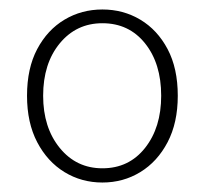

<svg xmlns="http://www.w3.org/2000/svg" viewBox="-20 -827 435 405"><path d="M196 -442Q152 -442 116 -464Q80 -486 58.5 -527Q37 -568 37 -625Q37 -683 58.5 -723.5Q80 -764 116 -785.5Q152 -807 196 -807Q240 -807 276 -785.5Q312 -764 333.5 -723.5Q355 -683 355 -625Q355 -568 333.5 -527Q312 -486 276 -464Q240 -442 196 -442ZM196 -472Q252 -472 286 -515Q320 -558 320 -625Q320 -693 286 -735.5Q252 -778 196 -778Q141 -778 106 -735.5Q71 -693 71 -625Q71 -558 106 -515Q141 -472 196 -472Z"/></svg>

Font: Noto Sans JP Thin Thin
Style: Regular
Weight: 250
Version: Version 2.004-H2;hotconv 1.0.118;makeotfexe 2.5.65603